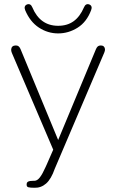

<svg xmlns="http://www.w3.org/2000/svg" viewBox="-20 -705 549 908"><path d="M138 150Q141 150 143 150Q156 150 168.5 134Q181 118 196 84L201 73L236 -7V13L36 -455Q32 -464 33 -472.5Q34 -481 39.5 -485.5Q45 -490 55 -490Q63 -490 68 -486Q73 -482 77 -473L267 -14H243L434 -473Q438 -482 443 -486Q448 -490 457 -490Q466 -490 471 -485Q476 -480 476.5 -472.5Q477 -465 473 -456L242 86L239 93Q222 142 198 163Q174 184 143 183Q123 183 114 180.5Q105 178 106 166Q106 159 110.5 155.5Q115 152 122.5 151Q130 150 138 150ZM99 -657Q95 -667 97.5 -674Q100 -681 108 -684Q116 -687 122.5 -683.5Q129 -680 133 -670Q151 -627 181.5 -605Q212 -583 255 -583Q298 -583 328 -604.5Q358 -626 377 -670Q381 -680 387.5 -683.5Q394 -687 402 -684Q410 -681 412.5 -674Q415 -667 411 -657Q390 -601 347 -574Q304 -547 255 -547Q206 -547 164 -574.5Q122 -602 99 -657Z"/></svg>

Font: SN Pro Thin
Style: Regular
Weight: 200
Designer: Tobias Whetton
Foundry: Supernotes
Version: Version 1.003;Glyphs 3.3 (3324)